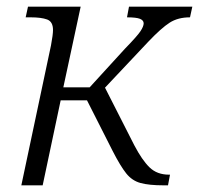

<svg xmlns="http://www.w3.org/2000/svg" viewBox="-20 -556 597 576"><path d="M44 0 133 -420Q139 -452 139 -466Q139 -491 121.5 -497.5Q104 -504 72 -504H57L64 -536H222L170 -294H249L355 -410Q392 -448 401.5 -462.5Q411 -477 411 -486Q411 -495 400 -499.5Q389 -504 361 -504L367 -536H557L550 -504Q514 -504 489 -488Q464 -472 425 -431L295 -293L383 -120Q406 -76 428.5 -54Q451 -32 487 -32H490L484 0H471Q427 0 401.5 -7Q376 -14 358.5 -36Q341 -58 318 -103L241 -255H162L108 0Z"/></svg>

Font: Noto Serif Light
Style: Italic
Weight: 300
Italic angle: -12°
Designer: Monotype Design Team
Foundry: Monotype Imaging Inc.
Version: Version 2.013